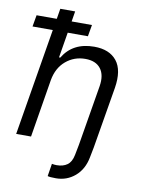

<svg xmlns="http://www.w3.org/2000/svg" viewBox="-100 -794 790 1067"><g transform="rotate(10 295.5 -261.0)"><path d="M384.9 0 441.8 -340.9Q452.4 -405.5 424.7 -441.4Q397 -477.3 338.1 -477.3Q274.9 -477.3 228.2 -437.7Q181.5 -398.1 169 -328.1L115.1 0H31.2L131.4 -603.7H17L28.4 -669H142.4L152 -727.3H235.8L226.2 -669H340.9L329.5 -603.7H215.6L191.8 -460.2H198.9Q254.3 -552.6 375 -552.6Q460.9 -552.6 502.3 -500.7Q543.7 -448.9 527 -346.6L468.8 0L457.4 58.2Q444.2 126.4 398.3 165.5Q352.3 204.5 291.2 204.5Q255.7 204.5 244.3 200.3L255.7 129.3Q269.9 132.1 282.7 132.1Q319.2 132.1 342.5 115.2Q365.8 98.4 373.6 58.2Z"/></g></svg>

Font: Karasuma Gothic
Style: Italic
Weight: 400
Italic angle: -9.39999°
Designer: Rasmus Andersson / Ryoko Nishizuka
Foundry: Genbu
Version: Version 1.00